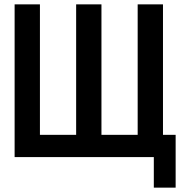

<svg xmlns="http://www.w3.org/2000/svg" viewBox="-20 -720 835 880"><path d="M445 -700V-102H611V-700H727V-102H785V140H685V0H47V-700H163V-102H329V-700Z"/></svg>

Font: Tektur SemiCondensed Medium
Style: Regular
Weight: 500
Width: 4
Designer: Adam Jagosz
Foundry: Adam Jagosz
Version: Version 1.005;gftools[0.9.30]